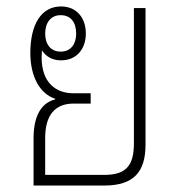

<svg xmlns="http://www.w3.org/2000/svg" viewBox="-20 -575 556 595"><path d="M84 0H303C396 0 431 -44 431 -127V-550H395V-131C395 -61 370 -33 303 -33H120V-147C120 -219 151 -254 208 -254H261V-286H207C154 -286 109 -318 109 -397C109 -404 110 -412 110 -419C123 -399 143 -388 169 -388C218 -388 246 -424 246 -471C246 -519 218 -555 169 -555C107 -555 74 -498 74 -411C74 -337 104 -284 151 -269V-267C104 -255 84 -210 84 -146ZM168 -415C137 -415 120 -438 120 -471C120 -504 137 -528 168 -528C200 -528 216 -505 216 -471C216 -439 200 -415 168 -415Z"/></svg>

Font: Noto Sans Thai Looped SemiCondensed ExtraLight
Style: Regular
Weight: 200
Width: 4
Designer: Sasikarn Vongin, Ben Mitchell
Foundry: The Fontpad Ltd
Version: Version 1.001